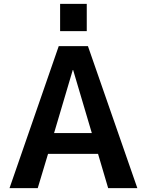

<svg xmlns="http://www.w3.org/2000/svg" viewBox="-20 -967 755 987"><path d="M289 -807V-947H426V-807ZM29 0 282 -730H432L686 0H536L484 -176H227L174 0ZM258 -283H452L356 -607H354Z"/></svg>

Font: M PLUS 1p
Style: Bold
Weight: 700
Version: Version 1.062